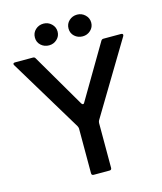

<svg xmlns="http://www.w3.org/2000/svg" viewBox="-135 -1038 956 1136"><g transform="rotate(-15 343.5 -470.5)"><path d="M296 0Q283 0 283 -13V-287Q283 -293 278 -303L10 -747Q7 -752 7 -755Q7 -763 19 -763H128Q139 -763 143 -754L334 -427Q339 -420 343 -420Q349 -420 352 -427L545 -754Q550 -763 560 -763H668Q676 -763 678.5 -758.5Q681 -754 677 -747L410 -303Q406 -295 406 -287V-13Q406 0 393 0ZM170 -874Q170 -903 190.5 -922Q211 -941 240 -941Q268 -941 288.5 -921.5Q309 -902 309 -874Q309 -846 288.5 -827Q268 -808 240 -808Q211 -808 190.5 -826.5Q170 -845 170 -874ZM376 -874Q376 -903 396.5 -922Q417 -941 446 -941Q474 -941 494.5 -921.5Q515 -902 515 -874Q515 -846 494.5 -827Q474 -808 446 -808Q417 -808 396.5 -826.5Q376 -845 376 -874Z"/></g></svg>

Font: Open Sauce Two Medium
Style: Regular
Weight: 500
Designer: Alfredo Marco Pradil
Foundry: Creative Sauce Fz LLC
Version: Version 1.477